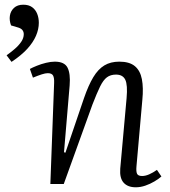

<svg xmlns="http://www.w3.org/2000/svg" viewBox="-20 -782 722 816"><path d="M666 -32Q655 -22 636.5 -11Q618 0 597.5 7Q577 14 557 14Q523 14 505.5 -5.5Q488 -25 491 -65L518 -365Q523 -421 512.5 -443Q502 -465 473 -465Q450 -465 434.5 -453.5Q419 -442 405.5 -414.5Q392 -387 373 -338L251 0H194L210 -429Q211 -451 205.5 -461Q200 -471 183 -471Q173 -471 157.5 -466Q142 -461 120 -452L107 -489Q118 -495 136.5 -502.5Q155 -510 175.5 -515Q196 -520 213 -520Q254 -520 267 -494.5Q280 -469 276 -419L252 -135L258 -133L337 -365Q356 -420 376.5 -454Q397 -488 423.5 -504Q450 -520 487 -520Q530 -520 553 -501Q576 -482 583 -445.5Q590 -409 585 -358L560 -75Q558 -53 562.5 -43.5Q567 -34 584 -34Q598 -34 614 -41Q630 -48 647 -60ZM29 -519 8 -547Q25 -559 42 -573.5Q59 -588 70 -604Q81 -620 81 -637Q81 -647 75 -654.5Q69 -662 54 -666L27 -674Q19 -695 22 -715Q25 -735 39.5 -748.5Q54 -762 79 -762Q102 -762 116.5 -751.5Q131 -741 138 -723.5Q145 -706 145 -685Q145 -658 133 -630Q121 -602 96 -574.5Q71 -547 29 -519Z"/></svg>

Font: Literata 24pt Light
Style: Italic
Weight: 300
Italic angle: -2°
Designer: Latin by Veronika Burian and Jose Scaglione. Greek by Irene Vlachou. Cyrillic by Vera Evstafieva
Foundry: TypeTogether
Version: Version 3.103;gftools[0.9.29]